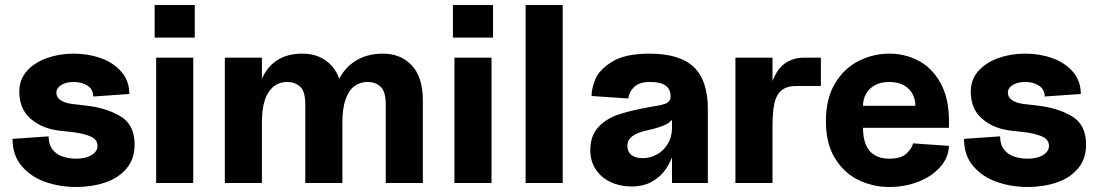

<svg xmlns="http://www.w3.org/2000/svg" viewBox="-20 -730 4383 766"><path d="M30 -176 174 -186Q174 -153 190 -133Q206 -113 231 -105Q256 -97 284 -97Q322 -97 345.5 -111.5Q369 -126 369 -148Q369 -174 340.5 -186Q312 -198 269 -203L215 -209Q148 -217 102.5 -256Q57 -295 57 -365Q57 -413 87.5 -447Q118 -481 167.5 -498.5Q217 -516 274 -516Q332 -516 382.5 -498Q433 -480 464.5 -443.5Q496 -407 496 -355L352 -345Q352 -373 329.5 -388Q307 -403 274 -403Q244 -403 224.5 -391Q205 -379 205 -360Q205 -342 221.5 -330.5Q238 -319 269 -315L321 -309Q403 -300 460 -266.5Q517 -233 517 -153Q517 -96 485 -58Q453 -20 400 -2Q347 16 284 16Q219 16 161.5 -4Q104 -24 67 -67Q30 -110 30 -176Z M603 -500H751V0H603ZM597 -710H757V-580H597Z M1447 -403Q1416 -403 1393.5 -386Q1371 -369 1358.5 -333Q1346 -297 1346 -243L1300 -263Q1300 -342 1325 -399Q1350 -456 1396.5 -486Q1443 -516 1508 -516Q1579 -516 1623 -469Q1667 -422 1667 -329V0H1519V-313Q1519 -366 1498 -384.5Q1477 -403 1447 -403ZM877 -500H1025V0H877ZM1126 -403Q1079 -403 1052 -363Q1025 -323 1025 -243L999 -263Q999 -344 1019 -400.5Q1039 -457 1081 -486.5Q1123 -516 1187 -516Q1258 -516 1302 -469Q1346 -422 1346 -329V0H1198V-313Q1198 -366 1177 -384.5Q1156 -403 1126 -403Z M1793 -500H1941V0H1793ZM1787 -710H1947V-580H1787Z M2077 -710H2225V0H2077Z M2335 -131Q2335 -187 2365.5 -221Q2396 -255 2443 -271.5Q2490 -288 2562 -301L2584 -305Q2616 -310 2630 -314.5Q2644 -319 2651 -329Q2658 -339 2654 -360Q2649 -382 2629.5 -392.5Q2610 -403 2572 -403Q2531 -403 2510 -383Q2489 -363 2487 -337L2340 -347Q2340 -376 2355 -413.5Q2370 -451 2421.5 -483.5Q2473 -516 2572 -516Q2692 -516 2748 -462.5Q2804 -409 2804 -296V0H2661V-129H2670Q2659 -89 2637.5 -57Q2616 -25 2581.5 -5.5Q2547 14 2499 14Q2454 14 2416.5 -3.5Q2379 -21 2357 -54Q2335 -87 2335 -131ZM2661 -219V-269H2670Q2663 -247 2638 -234Q2613 -221 2558 -209Q2521 -201 2502 -186Q2483 -171 2483 -149Q2483 -124 2499.5 -111.5Q2516 -99 2544 -99Q2574 -99 2601 -114Q2628 -129 2644.5 -156.5Q2661 -184 2661 -219Z M2914 -500H3062V-299L3042 -269Q3042 -351 3060.5 -402.5Q3079 -454 3111.5 -477Q3144 -500 3188 -500H3255V-387H3158Q3119 -387 3098 -369.5Q3077 -352 3069.5 -317.5Q3062 -283 3062 -224V0H2914Z M3275 -247Q3275 -337 3311.5 -397.5Q3348 -458 3406 -487Q3464 -516 3528 -516Q3591 -516 3645 -487.5Q3699 -459 3732.5 -398.5Q3766 -338 3766 -247V-220H3423Q3423 -180 3434.5 -152.5Q3446 -125 3469.5 -111Q3493 -97 3528 -97Q3574 -97 3595.5 -116.5Q3617 -136 3623 -158L3766 -148Q3764 -100 3730 -62.5Q3696 -25 3642.5 -4.5Q3589 16 3528 16Q3463 16 3405.5 -11.5Q3348 -39 3311.5 -98Q3275 -157 3275 -247ZM3528 -403Q3494 -403 3470.5 -390Q3447 -377 3435 -355.5Q3423 -334 3423 -308H3632Q3632 -334 3620.5 -355.5Q3609 -377 3585.5 -390Q3562 -403 3528 -403Z M3826 -176 3970 -186Q3970 -153 3986 -133Q4002 -113 4027 -105Q4052 -97 4080 -97Q4118 -97 4141.5 -111.5Q4165 -126 4165 -148Q4165 -174 4136.5 -186Q4108 -198 4065 -203L4011 -209Q3944 -217 3898.5 -256Q3853 -295 3853 -365Q3853 -413 3883.5 -447Q3914 -481 3963.5 -498.5Q4013 -516 4070 -516Q4128 -516 4178.5 -498Q4229 -480 4260.5 -443.5Q4292 -407 4292 -355L4148 -345Q4148 -373 4125.5 -388Q4103 -403 4070 -403Q4040 -403 4020.5 -391Q4001 -379 4001 -360Q4001 -342 4017.5 -330.5Q4034 -319 4065 -315L4117 -309Q4199 -300 4256 -266.5Q4313 -233 4313 -153Q4313 -96 4281 -58Q4249 -20 4196 -2Q4143 16 4080 16Q4015 16 3957.5 -4Q3900 -24 3863 -67Q3826 -110 3826 -176Z"/></svg>

Font: Uncut Sans VF
Style: Regular
Weight: 400
Designer: Kasper Nordkvist
Foundry: Uncut Type
Version: Version 1.100;FEAKit 1.0